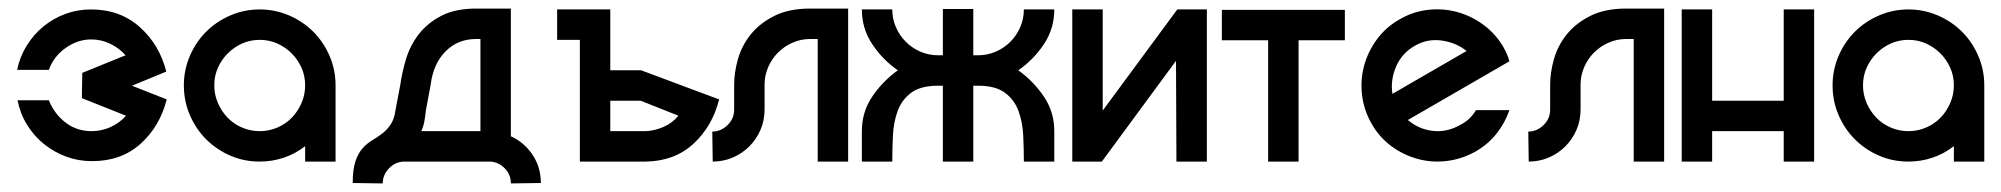

<svg xmlns="http://www.w3.org/2000/svg" viewBox="-20 -377 4670 448"><path d="M172 -207 273 -248Q258 -265 237 -275Q216 -285 193 -285Q161 -285 133 -265Q105 -245 94 -214H20Q26 -244 42 -270Q58 -296 81 -315Q104 -334 132.5 -344.5Q161 -355 192 -355Q260 -355 306 -314Q352 -273 368 -210L288 -177L369 -145Q353 -82 308 -41.5Q263 -1 195 -1Q163 -1 134.5 -11.5Q106 -22 82.5 -41Q59 -60 43 -86Q27 -112 21 -143H94Q107 -111 133 -91Q159 -71 194 -71Q217 -71 238 -80.5Q259 -90 274 -107L171 -148Z M586 -355Q622 -355 654.5 -341Q687 -327 711 -303Q735 -279 749 -246.5Q763 -214 763 -178V0H692V-36Q669 -18 642 -9Q615 0 586 0Q549 0 517 -14Q485 -28 461 -52Q437 -76 423 -108.5Q409 -141 409 -178Q409 -214 423 -246.5Q437 -279 461 -303Q485 -327 517.5 -341Q550 -355 586 -355ZM586 -284Q564 -284 545 -275.5Q526 -267 511.5 -252.5Q497 -238 488.5 -219Q480 -200 480 -178Q480 -156 488.5 -136.5Q497 -117 511 -102.5Q525 -88 544.5 -79.5Q564 -71 586 -71Q608 -71 627.5 -79.5Q647 -88 661 -102.5Q675 -117 683.5 -136.5Q692 -156 692 -178Q692 -200 683.5 -219Q675 -238 660.5 -252.5Q646 -267 627 -275.5Q608 -284 586 -284Z M924 0Q903 0 888 15.5Q873 31 873 51L803 50Q803 18 809.5 -1Q816 -20 826.5 -31.5Q837 -43 849 -50Q861 -57 872 -65.5Q883 -74 891.5 -86.5Q900 -99 903 -121L914 -179Q918 -208 927.5 -239.5Q937 -271 957 -297Q977 -323 1009.5 -340Q1042 -357 1091 -357H1172V-59Q1203 -45 1222.5 -16Q1242 13 1242 50L1172 51Q1172 31 1158.5 16.5Q1145 2 1125 0ZM1101 -286H1091Q1048 -286 1019.5 -257Q991 -228 985 -180L974 -121Q972 -104 970 -93Q968 -82 963 -71H1101Z M1280 -284V-355H1404V-213H1476L1658 -145Q1642 -82 1598 -41.5Q1554 -1 1487 0H1333V-284ZM1475 -142H1404V-71H1487Q1508 -72 1528.5 -81Q1549 -90 1563 -107Z M1642 -70Q1662 -70 1677.5 -85Q1693 -100 1693 -121V-179Q1693 -208 1702 -239.5Q1711 -271 1732 -297Q1753 -323 1787 -340Q1821 -357 1870 -357H1959V0H1888V-286H1870Q1849 -286 1829.5 -277.5Q1810 -269 1795.5 -254.5Q1781 -240 1772.5 -220.5Q1764 -201 1764 -180V-121Q1764 -96 1754.5 -74Q1745 -52 1728.5 -35.5Q1712 -19 1690 -9.5Q1668 0 1643 0Z M2180 -177H2169Q2128 -177 2106 -160.5Q2084 -144 2074.5 -118Q2065 -92 2063.5 -61Q2062 -30 2062 0H1991V-71Q1991 -116 2015.5 -152Q2040 -188 2075 -213Q2040 -237 2015.5 -273.5Q1991 -310 1991 -355H2062Q2062 -333 2070.5 -313.5Q2079 -294 2093.5 -279.5Q2108 -265 2127.5 -256.5Q2147 -248 2169 -248H2180V-356H2251V-248H2262Q2284 -248 2303.5 -256.5Q2323 -265 2337.5 -279.5Q2352 -294 2360.5 -313.5Q2369 -333 2369 -355H2440Q2440 -310 2415.5 -273.5Q2391 -237 2356 -213Q2391 -188 2415.5 -152Q2440 -116 2440 -71V0H2369Q2369 -30 2367.5 -61Q2366 -92 2356.5 -118Q2347 -144 2325 -160.5Q2303 -177 2262 -177H2251V0H2180Z M2725 0 2724 -235 2551 0H2482V-355H2553V-119L2727 -355H2796V0Z M3010 0H2939V-283H2831V-354H3118V-283H3010Z M3246 -332Q3277 -350 3312 -354Q3347 -358 3380 -349Q3413 -340 3441.5 -319Q3470 -298 3488 -267Q3498 -249 3502 -234L3265 -97Q3291 -75 3324 -71.5Q3357 -68 3388 -86Q3410 -97 3424 -120H3502Q3492 -91 3472.5 -66Q3453 -41 3424 -24Q3392 -6 3357 -1.5Q3322 3 3288.5 -6Q3255 -15 3226.5 -36Q3198 -57 3180 -89Q3162 -121 3158 -156Q3154 -191 3163 -224Q3172 -257 3193 -285.5Q3214 -314 3246 -332ZM3281 -270Q3251 -253 3237.5 -221.5Q3224 -190 3229 -158L3402 -258Q3377 -278 3343.5 -282.5Q3310 -287 3281 -270Z M3546 -70Q3566 -70 3581.5 -85Q3597 -100 3597 -121V-179Q3597 -208 3606 -239.5Q3615 -271 3636 -297Q3657 -323 3691 -340Q3725 -357 3774 -357H3863V0H3792V-286H3774Q3753 -286 3733.5 -277.5Q3714 -269 3699.5 -254.5Q3685 -240 3676.5 -220.5Q3668 -201 3668 -180V-121Q3668 -96 3658.5 -74Q3649 -52 3632.5 -35.5Q3616 -19 3594 -9.5Q3572 0 3547 0Z M3904 -355H3975V-142H4142V-355H4213V0H4142V-71H3975V0H3904V-355Z M4433 -355Q4469 -355 4501.5 -341Q4534 -327 4558 -303Q4582 -279 4596 -246.5Q4610 -214 4610 -178V0H4539V-36Q4516 -18 4489 -9Q4462 0 4433 0Q4396 0 4364 -14Q4332 -28 4308 -52Q4284 -76 4270 -108.5Q4256 -141 4256 -178Q4256 -214 4270 -246.5Q4284 -279 4308 -303Q4332 -327 4364.5 -341Q4397 -355 4433 -355ZM4433 -284Q4411 -284 4392 -275.5Q4373 -267 4358.5 -252.5Q4344 -238 4335.5 -219Q4327 -200 4327 -178Q4327 -156 4335.5 -136.5Q4344 -117 4358 -102.5Q4372 -88 4391.5 -79.5Q4411 -71 4433 -71Q4455 -71 4474.5 -79.5Q4494 -88 4508 -102.5Q4522 -117 4530.5 -136.5Q4539 -156 4539 -178Q4539 -200 4530.5 -219Q4522 -238 4507.5 -252.5Q4493 -267 4474 -275.5Q4455 -284 4433 -284Z"/></svg>

Font: Googee
Style: Regular
Weight: 400
Designer: Peter Wiegel
Foundry: CATFonts Peter Wiegel
Version: 1.000